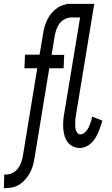

<svg xmlns="http://www.w3.org/2000/svg" viewBox="-57 -755 577 990"><path d="M-37 215 -35 145H-25Q-8 145 8.5 136.5Q25 128 35.5 113.5Q46 99 52 82.5Q58 66 61 49L135 -403H69L72 -473H147L165 -580Q168 -599 173 -617.5Q178 -636 187 -654Q196 -672 209 -687.5Q222 -703 239 -714.5Q256 -726 275 -730.5Q294 -735 312 -735H375L373 -665H311Q294 -665 277.5 -656.5Q261 -648 250 -633.5Q239 -619 233.5 -602.5Q228 -586 225 -569L209 -472H274L271 -403H197L121 60Q118 79 113 97.5Q108 116 98.5 134Q89 152 76 167.5Q63 183 46 194.5Q29 206 10 210.5Q-9 215 -28 215ZM355 8Q335 8 318 -0.5Q301 -9 290.5 -24Q280 -39 275 -58Q270 -77 269 -96Q268 -115 269.5 -135Q271 -155 275 -175L356 -665H282L284 -735H429L335 -164Q333 -154 332 -144Q331 -134 331 -124.5Q331 -115 331 -105Q331 -95 333.5 -86Q336 -77 342 -69.5Q348 -62 358 -62Q367 -62 375.5 -68Q384 -74 390 -82Q396 -90 400.5 -99Q405 -108 408 -117Q411 -126 414 -135.5Q417 -145 418 -154L471 -133Q466 -118 461 -102.5Q456 -87 449.5 -72Q443 -57 434.5 -43Q426 -29 414 -17.5Q402 -6 386 1Q370 8 355 8Z"/></svg>

Font: Iosevka Curly Slab
Style: Italic
Weight: 400
Italic angle: -9°
Monospace: yes
Designer: Belleve Invis
Foundry: Belleve Invis
Version: Version 22.1.2; ttfautohint (v1.8.4)